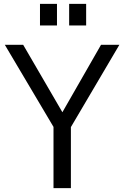

<svg xmlns="http://www.w3.org/2000/svg" viewBox="-20 -974 643 994"><path d="M503 -742 303 -393 100 -742H5L257 -317V0H347V-316L598 -742ZM187 -954V-842H275V-954ZM338 -954V-842H426V-954Z"/></svg>

Font: Cheyenne Sans
Style: Regular
Weight: 400
Designer: The Public Sans project authors (U.S. Web Design System), Libre Franklin designed by Pablo Impallari and Rodrigo Fuenzal
Foundry: The Cheyenne Sans Project Authors
Version: Version 2.007